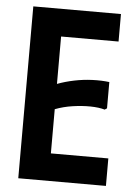

<svg xmlns="http://www.w3.org/2000/svg" viewBox="-51 -739 541 779"><g transform="rotate(5 219.0 -350.0)"><path d="M410 -700V-588H176V-395Q208 -407 244.5 -414.5Q281 -422 318 -423.5Q355 -425 387 -421V-314L378 -308Q354 -315 320 -315.5Q286 -316 248 -310.5Q210 -305 176 -292V-112H410V0H53V-700Z"/></g></svg>

Font: Phudu Light Medium
Style: Regular
Weight: 500
Version: Version 1.005;gftools[0.9.23]